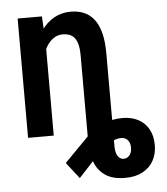

<svg xmlns="http://www.w3.org/2000/svg" viewBox="-53 -586 738 847"><g transform="rotate(-5 316.0 -162.5)"><path d="M318.4 -114.7Q318.4 -114.7 329.8 -114.7Q341.3 -114.7 358.4 -114.7Q375.5 -114.7 392.3 -114.7Q409.2 -114.7 420.7 -114.7Q432.1 -114.7 432.1 -114.7Q432.1 -114.7 432.1 -98.1Q432.1 -81.5 432.1 -56.2Q432.1 -30.8 432.1 -3.9Q432.1 22.9 432.1 43.9Q432.1 64.9 432.1 72.3Q432.1 88.9 436.3 101.6Q440.4 114.3 448.7 121.6Q457 128.9 469.2 128.9Q483.4 128.9 493.9 116.5Q504.4 104 504.4 82.5Q504.4 61.5 493.7 49.1Q482.9 36.6 464.4 36.6Q445.8 36.6 426.5 46.1Q407.2 55.7 386.2 74Q365.2 92.3 340.3 118.2L267.6 196.8Q267.6 196.8 259.3 186Q251 175.3 239.7 161.1Q228.5 147 220.2 136Q211.9 125 211.9 125L323.7 11.2Q358.9 -18.1 395.8 -34.4Q432.6 -50.8 477.1 -50.8Q517.6 -50.8 547.4 -35.2Q577.1 -19.5 593.5 9.8Q609.9 39.1 609.9 80.6Q609.9 119.1 593.3 149.2Q576.7 179.2 544.9 196.3Q513.2 213.4 468.3 213.4Q410.6 213.4 377.7 189.7Q344.7 166 331.5 127.2Q318.4 88.4 318.4 43.5Q318.4 43.5 318.4 27.6Q318.4 11.7 318.4 -11.7Q318.4 -35.2 318.4 -59.1Q318.4 -83 318.4 -98.9Q318.4 -114.7 318.4 -114.7ZM169.4 -415.5V0H55.7V-528.3H163.1ZM148.9 -283.2H112.8Q112.3 -340.3 125 -387.2Q137.7 -434.1 161.4 -467.8Q185.1 -501.5 218 -519.8Q251 -538.1 291.5 -538.1Q322.8 -538.1 348.6 -527.6Q374.5 -517.1 393.3 -493.7Q412.1 -470.2 422.1 -432.6Q432.1 -395 432.1 -340.8V0H318.4V-341.8Q318.4 -378.9 310.3 -400.6Q302.2 -422.4 286.6 -431.9Q271 -441.4 247.1 -441.4Q225.1 -441.4 206.8 -429Q188.5 -416.5 175.5 -394.8Q162.6 -373 155.8 -344.5Q148.9 -315.9 148.9 -283.2Z"/></g></svg>

Font: Roboto Condensed Medium
Style: Regular
Weight: 500
Designer: Christian Robertson
Foundry: Google
Version: Version 3.0